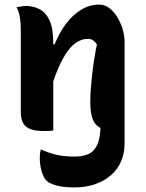

<svg xmlns="http://www.w3.org/2000/svg" viewBox="-20 -570 640 840"><path d="M309 115Q343 115 368 103.5Q393 92 406.5 61Q420 30 420 -28L525 0Q525 16 525 27Q525 38 525 45.5Q525 53 525 58Q525 101 509.5 136.5Q494 172 465 197Q436 222 395.5 236Q355 250 306 250Q258 250 227 241.5Q196 233 183 220Q169 205 161.5 177.5Q154 150 154 120Q154 110 155 101.5Q156 93 158 85H162Q193 99 226 107Q259 115 309 115ZM413 -550Q437 -550 457 -535.5Q477 -521 492 -497Q507 -473 516 -444Q525 -415 525 -386Q525 -348 525 -309Q525 -270 525 -231.5Q525 -193 525 -154Q525 -108 525 -75Q525 -42 525 0Q518 2 510.5 3.5Q503 5 491 5Q434 5 404.5 -20.5Q375 -46 375 -122Q375 -154 377.5 -184.5Q380 -215 383.5 -246.5Q387 -278 392 -310Q397 -342 404 -376Q396 -388 386.5 -394Q377 -400 365 -400Q341 -400 318.5 -387Q296 -374 275 -345Q254 -316 233.5 -268Q213 -220 193 -149V-376H219Q239 -426 268 -465Q297 -504 334.5 -527Q372 -550 413 -550ZM93 -544Q126 -544 153.5 -529.5Q181 -515 197 -480Q213 -445 213 -382Q213 -317 213 -249.5Q213 -182 213 -118.5Q213 -55 213 1Q205 2 197 2.5Q189 3 181.5 3Q174 3 167 3Q140 3 121 -2.5Q102 -8 91 -19Q80 -30 75.5 -45Q71 -60 71 -79Q71 -129 71 -175.5Q71 -222 71 -266.5Q71 -311 71 -354.5Q71 -398 71 -441Q71 -468 67 -494Q63 -520 52 -538Q60 -540 66.5 -541Q73 -542 80 -543Q87 -544 93 -544Z"/></svg>

Font: Recursive Casual
Style: Bold
Weight: 700
Version: Version 1.085